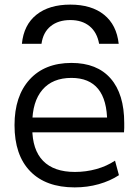

<svg xmlns="http://www.w3.org/2000/svg" viewBox="-20 -803 600 833"><path d="M285 -783Q377 -783 431.5 -739Q486 -695 495 -613H410Q401 -663 368.5 -689.5Q336 -716 285 -716Q233 -716 200 -689.5Q167 -663 160 -613H75Q83 -695 138 -739Q193 -783 285 -783ZM304 10Q179 10 111 -60Q43 -130 43 -260Q43 -386 108.5 -458Q174 -530 290 -530Q401 -530 460 -462.5Q519 -395 519 -269Q519 -259 519 -248Q519 -237 518 -229H86V-293H460L445 -272Q445 -369 406 -417Q367 -465 290 -465Q208 -465 164 -413.5Q120 -362 120 -267V-247Q120 -153 167 -105Q214 -57 305 -57Q353 -57 398 -69.5Q443 -82 479 -106L496 -43Q458 -18 408.5 -4Q359 10 304 10Z"/></svg>

Font: M PLUS 2
Style: Regular
Weight: 400
Designer: Coji Morishita
Foundry: UNDERFOREST DESIGN
Version: Version 1.001